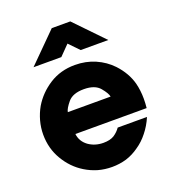

<svg xmlns="http://www.w3.org/2000/svg" viewBox="-147 -917 940 1046"><g transform="rotate(-20 323.0 -394.5)"><path d="M609.4 -219.7Q612.3 -247.1 612.3 -273.4Q612.3 -320.3 601.6 -363.3Q584 -429.7 531.2 -486.3Q492.2 -527.3 438.5 -550.8Q384.8 -574.2 321.3 -574.2Q238.3 -574.2 173.8 -533.2Q109.4 -492.2 71.3 -428.7Q51.8 -394.5 41 -355.5Q30.3 -316.4 30.3 -276.4Q30.3 -195.3 69.3 -129.9Q108.4 -63.5 170.9 -25.4Q204.1 -4.9 243.2 6.8Q282.2 17.6 324.2 17.6Q367.2 17.6 407.2 5.9Q447.3 -6.8 482.4 -32.2Q517.6 -55.7 545.9 -91.8Q575.2 -127.9 594.7 -173.8Q538.1 -173.8 424.8 -173.8Q410.2 -152.3 386.7 -136.7Q363.3 -122.1 324.2 -122.1Q275.4 -122.1 238.3 -148.4Q201.2 -175.8 196.3 -219.7Q334 -219.7 609.4 -219.7ZM198.2 -345.7Q201.2 -365.2 229.5 -399.4Q257.8 -433.6 322.3 -433.6Q386.7 -433.6 415 -399.4Q443.4 -365.2 446.3 -345.7Q363.3 -345.7 198.2 -345.7ZM379.9 -805.7Q352.5 -805.7 272.5 -805.7Q230.5 -764.6 106.4 -639.6Q146.5 -639.6 267.6 -639.6Q282.2 -654.3 324.2 -697.3Q337.9 -682.6 379.9 -639.6Q419.9 -639.6 540 -639.6Q500 -681.6 379.9 -805.7Z"/></g></svg>

Font: Avakin
Style: Bold
Weight: 700
Designer: Herb Lubalin, Tom Carnase, Ed Benguiat, Adobe Type Staff
Version: Version 1.0